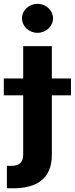

<svg xmlns="http://www.w3.org/2000/svg" viewBox="-62 -789 394 1013"><path d="M60.4 -545.5V-375H-41.9V-285.9H60.4V24.5C60.4 65.7 43 86.3 -5.7 86.3C-12.1 86.3 -18.1 86.3 -25.6 85.6V203.8C-14.6 204.2 -5.7 204.5 5 204.5C133.5 204.5 211.6 153.4 211.6 27V-285.9H312.5V-375H211.6V-545.5ZM54 -692.5C54 -650.2 90.9 -615.8 135.7 -615.8C180.8 -615.8 217.7 -650.2 217.7 -692.5C217.7 -734.4 180.8 -768.8 135.7 -768.8C90.9 -768.8 54 -734.4 54 -692.5Z"/></svg>

Font: Margiela Sans
Style: Bold
Weight: 700
Designer: Stefan Endress, Andreas Faust
Version: Version 1.100;FEAKit 1.0